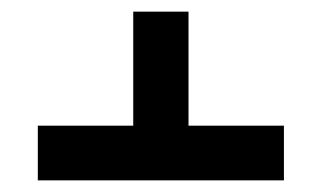

<svg xmlns="http://www.w3.org/2000/svg" viewBox="-20 -632 553 330"><path d="M304 -416H468V-322H45V-416H209V-612H304Z"/></svg>

Font: Noto Sans Hebrew Condensed SemiBold
Style: Regular
Weight: 600
Width: 3
Designer: Monotype Design Team
Foundry: Monotype Imaging Inc.
Version: Version 2.004; ttfautohint (v1.8.4.7-5d5b)